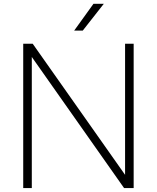

<svg xmlns="http://www.w3.org/2000/svg" viewBox="-20 -964 804 984"><path d="M99 0V-740H147.5L621 -68V-740H665V0H616L143 -672V0ZM360 -807 459 -944.5H512L404 -807Z"/></svg>

Font: Encode Sans SmExp XLt
Style: Regular
Weight: 200
Width: 6
Designer: Multiple Designers
Foundry: Impallari Type
Version: Version 3.002; ttfautohint (v1.8.3) -l 8 -r 50 -G 200 -x 14 